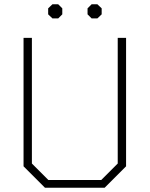

<svg xmlns="http://www.w3.org/2000/svg" viewBox="-20 -877 699 897"><path d="M90 -100V-700H129V-113L206 -36H453L530 -113V-700H569V-100L469 0H190ZM205 -810V-838L225 -857H252L271 -838V-810L252 -791H225ZM389 -810V-838L408 -857H435L455 -838V-810L435 -791H408Z"/></svg>

Font: Chakra Petch ExtraLight
Style: Regular
Weight: 275
Designer: Katatrad Aksorn Co.,Ltd.
Foundry: Cadson Demak Co.,Ltd.
Version: Version 1.000; ttfautohint (v1.6)